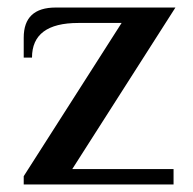

<svg xmlns="http://www.w3.org/2000/svg" viewBox="-20 -490 513 510"><path d="M43 -22 303 -429H188Q65 -429 65 -337H43V-390Q43 -470 128 -470H446L172 -41H441V0H43Z"/></svg>

Font: El Messiri Medium
Style: Regular
Weight: 500
Designer: Mohamed Gaber
Foundry: Kief Type Foundry
Version: Version 2.007